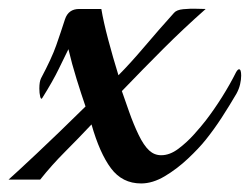

<svg xmlns="http://www.w3.org/2000/svg" viewBox="-33 -420 584 449"><path d="M297 9Q253 9 226.5 -26.5Q200 -62 181 -129Q150 -96 119 -65Q88 -34 61 0H-13Q4 -15 53 -61Q102 -107 167 -171Q157 -200 146 -235.5Q135 -271 127 -305Q118 -287 104.5 -259Q91 -231 66 -191Q63 -186 61 -194Q59 -202 59 -213Q59 -229 63 -237Q88 -284 98.5 -314Q109 -344 119 -375Q127 -399 152 -399H204Q209 -369 220 -327.5Q231 -286 244 -244Q271 -271 304.5 -310.5Q338 -350 374 -390Q380 -397 395.5 -398.5Q411 -400 426.5 -399.5Q442 -399 448 -399Q396 -353 349 -306Q302 -259 252 -207Q259 -187 269 -158.5Q279 -130 291 -105Q303 -80 316 -68Q328 -57 344 -57Q364 -57 384 -72Q404 -87 421 -106Q438 -125 448 -138Q468 -164 486.5 -193.5Q505 -223 519 -251Q523 -258 526 -258Q531 -258 531 -243Q531 -234 528.5 -223Q526 -212 520 -201Q503 -172 485.5 -145Q468 -118 448 -93Q432 -73 406.5 -49Q381 -25 352.5 -8Q324 9 297 9Z"/></svg>

Font: Playball
Style: Regular
Weight: 400
Designer: Robert E. Leuschke
Foundry: Robert E. Leuschke
Version: Version 1.010